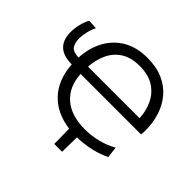

<svg xmlns="http://www.w3.org/2000/svg" viewBox="-204 -952 1332 1332"><g transform="rotate(45 462.0 -286.0)"><path d="M23.5 -476.5Q23.5 -511.5 32.8 -550.8Q42 -590 59 -622L129 -618Q114 -589.5 105.2 -552.2Q96.5 -515 96.5 -487.5Q96.5 -445 113.2 -418.2Q130 -391.5 187.5 -388.5Q193 -487 234.2 -563.2Q275.5 -639.5 349.5 -682.8Q423.5 -726 528 -726Q616.5 -726 681.8 -697Q747 -668 789.5 -617.2Q832 -566.5 853 -500.5Q874 -434.5 874 -360.5L872 -318.5H278.5Q285 -199 360.8 -133.2Q436.5 -67.5 571 -67.5Q632.5 -67.5 694.8 -82.8Q757 -98 812 -129L821.5 -47Q772 -21.5 705.8 -6Q639.5 9.5 571.5 10.5Q571 46.5 570.5 82.5Q569.5 118 569 154H492.5Q492 117 491.5 80Q490.5 43 490 6Q354 -12 275.5 -97Q197 -182 188 -322Q23.5 -322 23.5 -476.5ZM529.5 -648Q444.5 -648 390.8 -612.8Q337 -577.5 310.2 -519.2Q283.5 -461 279 -391H784.5Q781.5 -459 754 -517.5Q726.5 -576 671.5 -612Q616.5 -648 529.5 -648Z"/></g></svg>

Font: Heraclito
Style: Regular
Weight: 400
Designer: Kostas Bartsokas (font) & Cristiano Sobral (main changes)
Foundry: Kostas Bartsokas (font) & Cristiano Sobral (main changes)
Version: Version 1.00;July 8, 2020;FontCreator 13.0.0.2655 64-bit